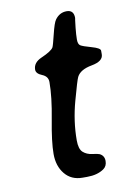

<svg xmlns="http://www.w3.org/2000/svg" viewBox="-77 -693 509 744"><g transform="rotate(-10 178.0 -321.0)"><path d="M343.3 -470.2V-456.1Q343.3 -428.7 297.4 -420.4Q251.5 -412.1 238.3 -385.7Q232.4 -374 211.2 -296.6Q189.9 -219.2 189.9 -144Q189.9 -109.9 204.1 -97.2Q218.3 -84.5 240 -81.8Q261.7 -79.1 268.1 -76.2Q286.1 -67.4 286.1 -46.6Q286.1 -25.9 271 -15.6Q245.6 2 205.1 2H187Q143.1 2 117.7 -29.1Q92.3 -60.1 92.3 -107.7Q92.3 -155.3 108.6 -241.2Q125 -327.1 125 -385.3Q125 -407.7 101.8 -417Q78.6 -426.3 78.6 -441.9Q78.6 -469.7 110.8 -483.9Q152.3 -502 159.7 -515.6Q163.1 -522 173.6 -565.2Q184.1 -608.4 192.4 -619.6Q210 -644 238 -644Q266.1 -644 266.1 -612.8L264.6 -603.5L261.2 -574.7Q258.3 -546.9 258.3 -528.8Q258.3 -510.7 266.8 -505.1Q275.4 -499.5 309.3 -490Q343.3 -480.5 343.3 -470.2Z"/></g></svg>

Font: Averia Sans Libre
Style: Italic
Weight: 400
Italic angle: -7.90001°
Version: Version 1.002